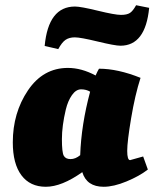

<svg xmlns="http://www.w3.org/2000/svg" viewBox="-20 -703 591 735"><path d="M441 -528Q420 -528 354 -544Q288 -560 266.5 -560Q245 -560 231 -550.5Q217 -541 203 -515L151 -527Q165 -678 267 -678Q289 -678 354.5 -662Q420 -646 443 -646Q466 -646 477.5 -653.5Q489 -661 501 -683L551 -673Q537 -528 441 -528ZM478 -90 528 -104 546 -54Q514 -29 464.5 -8.5Q415 12 377 12Q312 12 295 -44Q216 12 155.5 12Q95 12 62 -32Q29 -76 29 -158Q29 -271 87 -357Q145 -443 240 -443Q292 -443 346 -414Q354 -432 359 -440Q431 -440 518 -405Q497 -340 482 -250.5Q467 -161 467 -125.5Q467 -90 478 -90ZM287 -109Q291 -225 325 -352Q310 -361 290.5 -361Q271 -361 255.5 -339Q240 -317 232 -284Q217 -221 217 -170.5Q217 -120 224 -107Q231 -94 250 -94Q269 -94 287 -109Z"/></svg>

Font: Oleo Script
Style: Bold
Weight: 700
Designer: Soytutype
Foundry: Soytutype
Version: Version 1.002